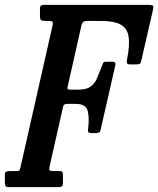

<svg xmlns="http://www.w3.org/2000/svg" viewBox="-72 -770 651 790"><path d="M-52 -22V-49.5Q-52 -60.5 -47.2 -63.2Q-42.5 -66 -32.5 -66H-8.5Q6 -66 8.2 -69.5Q10.5 -73 13 -85L144 -664Q147 -677 143.8 -680.5Q140.5 -684 124.5 -684H116Q101.5 -684 97 -687.2Q92.5 -690.5 92.5 -705V-733Q92.5 -744 97 -747Q101.5 -750 112.5 -750H534.5Q555 -750 557.8 -746Q560.5 -742 556.5 -725.5L510.5 -525.5Q508 -513 505 -509Q502 -505 486 -505H465Q452.5 -505 450.5 -509.8Q448.5 -514.5 450.5 -524Q462.5 -584 457.2 -618.8Q452 -653.5 424.5 -668.8Q397 -684 341 -684H295.5Q276 -684 270.8 -680.2Q265.5 -676.5 262 -660.5L206 -412Q204.5 -405 207.2 -403Q210 -401 219 -401H247.5Q282.5 -401 300 -413.2Q317.5 -425.5 326.8 -447.2Q336 -469 347 -497.5Q350 -504.5 352 -510.2Q354 -516 364 -516H390Q405.5 -516 403 -503.5L341.5 -234Q339 -222.5 324 -222.5H306Q291.5 -222.5 290.5 -228.2Q289.5 -234 291 -244.5Q296 -287 288.5 -314.8Q281 -342.5 239.5 -342.5H204Q190.5 -342.5 188 -333L132 -85Q129.5 -73.5 132.2 -69.8Q135 -66 149.5 -66H173Q183 -66 185 -61.8Q187 -57.5 187 -47.5V-18Q187 -5.5 181.8 -2.8Q176.5 0 165 0H-34.5Q-47 0 -49.5 -4.8Q-52 -9.5 -52 -22Z"/></svg>

Font: Besley* Condensed Medium
Style: Italic
Weight: 500
Width: 3
Italic angle: -13°
Designer: Owen Earl
Foundry: indestructible type*
Version: Version 3.000; ttfautohint (v1.8.3)